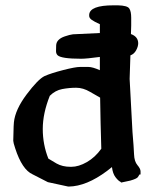

<svg xmlns="http://www.w3.org/2000/svg" viewBox="-20 -685 578 721"><path d="M355 -471.2Q305.2 -464.4 284.7 -464.4Q210 -464.4 196.3 -477.5Q190.4 -483.4 190.4 -492.9Q190.4 -502.4 190.9 -514.6Q191.9 -537.6 223.1 -548.3Q241.7 -554.7 253.9 -556.2L355 -561V-594.2Q334 -603.5 324.5 -610.4Q314.9 -617.2 314.9 -625.5V-629.9Q317.4 -665 406.2 -665H422.9Q458 -664.1 465.3 -653.3Q472.7 -642.6 472.7 -618.2V-588.9L471.7 -557.1Q498.5 -547.4 499 -522.9Q499 -510.3 491.2 -496.1Q483.4 -481.9 469.7 -477.1L466.8 -388.7L477.5 -189Q482.4 -131.8 483.4 -105.2Q484.4 -78.6 496.1 -64.9Q507.8 -51.3 507.8 -41.5V-29.8H503.9Q502 -25.9 497.6 -19.8Q493.2 -13.7 469.2 -6.8L435.1 0.5L432.1 -2.4Q424.3 -5.9 413.8 -19.5Q403.3 -33.2 400.4 -57.6L381.8 -43Q304.7 14.6 238.3 15.6H236.3L159.7 -1L102.5 -30.3Q63 -47.9 37.1 -127.9Q29.8 -149.9 29.8 -156.2V-157.2L31.2 -210L32.2 -225.6Q37.1 -273.4 80.1 -330.6Q123 -387.7 147.5 -399.4Q171.9 -410.2 217.3 -421.9Q262.7 -433.6 280.3 -433.6H312Q327.6 -433.6 355 -421.4ZM360.4 -126.5Q357.4 -222.7 356 -318.4Q344.2 -324.7 318.1 -340.1Q292 -355.5 266.1 -355.5Q240.2 -355.5 213.9 -350.6Q187.5 -345.7 167 -325.2Q140.6 -259.3 140.6 -200.7Q140.6 -142.1 161.6 -89.4Q170.4 -83.5 192.4 -71Q214.4 -58.6 244.6 -58.6H248Q275.4 -58.6 306.4 -76.4Q337.4 -94.2 360.4 -126.5Z"/></svg>

Font: Drukaatie burti
Style: Demi
Weight: 600
Version: Version 0.14